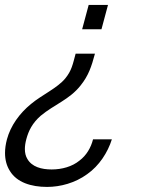

<svg xmlns="http://www.w3.org/2000/svg" viewBox="-25 -560 568 775"><path d="M410.9 -540H332.9L306.6 -442H384.6ZM358.3 -343.5H280.3C268.6 -300 264.5 -275.5 238.5 -243.5C205.9 -204 144.8 -177.5 100.4 -140.5C53.7 -102.5 17.8 -52.5 3 2.5C-2.1 21.7 -4.7 40.1 -4.7 57.6C-4.7 84.8 1.7 109.5 15.2 130.5C43.1 176 100.1 194.5 165.1 194.5C218.6 194.5 278.4 178.5 326.9 143C375.5 109 409.8 55.5 426.5 2.5H350.5C342.2 35.5 324.3 67 295.5 88.5C266.1 112.5 225 124 183.5 124C142 124 103.8 113.5 85.4 81.5C78.7 70.5 75.4 57.1 75.4 41.5C75.4 29.5 77.4 16.1 81.3 1.5C90.4 -32.5 105.6 -63 139 -92.5C194.3 -138.5 255.5 -158 300.3 -215C332.5 -255 344.3 -291.5 358.3 -343.5Z"/></svg>

Font: Manrope
Style: RegularItalic
Weight: 400
Italic angle: -15°
Designer: Mikhail Sharanda
Foundry: Mikhail Sharanda
Version: Version 4.502;hotconv 1.0.109;makeotfexe 2.5.65596